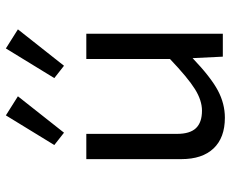

<svg xmlns="http://www.w3.org/2000/svg" viewBox="-86 -693 786 654"><g transform="rotate(-90 307.0 -366.0)"><path d="M519 -465V0H441L436 -103Q371 -41 326 -17Q281 7 233 7Q165 7 128.5 -31.5Q92 -70 92 -141V-465H178V-156Q178 -112 197.5 -91.5Q217 -71 257 -71Q292 -71 330.5 -95Q369 -119 433 -180V-465ZM182 -541 140 -574 241 -739 306 -698ZM410 -541 368 -574 469 -739 534 -698Z"/></g></svg>

Font: Intel One Mono
Style: Regular
Weight: 400
Monospace: yes
Designer: Fred Shallcrass
Foundry: Frere-Jones Type LLC
Version: Version 1.400;hotconv 1.1.0;makeotfexe 2.6.0;FJTRelease1.4